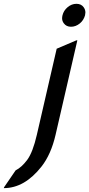

<svg xmlns="http://www.w3.org/2000/svg" viewBox="-80 -767 466 1002"><path d="M246.1 -687Q252 -711.9 272.9 -729.5Q293.9 -747.1 318.8 -747.1Q343.8 -747.1 356.4 -729.5Q365.7 -716.8 365.7 -701.7Q365.7 -695.8 363.8 -687Q356.4 -661.1 336.9 -645Q315.4 -627.4 290.5 -627.4Q266.1 -627.4 252.9 -645.5Q244.1 -657.2 244.1 -671.4Q244.1 -678.2 246.1 -687ZM-58.6 210 1.5 122.1Q33.2 106 62 67.4Q91.3 27.8 112.3 -63.5L215.8 -512.7L318.8 -556.6H323.7L210 -63.5Q186.5 38.6 136.7 102.1Q48.3 214.8 -60.1 214.8Z"/></svg>

Font: Nova Script
Style: Regular
Weight: 400
Italic angle: -13°
Version: Version 2.001